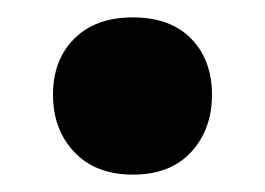

<svg xmlns="http://www.w3.org/2000/svg" viewBox="-20 -195 305 221"><path d="M133 6Q90 6 65.5 -20Q41 -46 41 -86Q41 -126 65.5 -150.5Q90 -175 133 -175Q176 -175 200 -150.5Q224 -126 224 -86Q224 -46 200 -20Q176 6 133 6Z"/></svg>

Font: Chiron GoRound TC EB
Style: Regular
Weight: 700
Designer: Ryoko NISHIZUKA 西塚涼子 (kana, bopomofo & ideographs); Paul D. Hunt (Latin, Greek & Cyrillic); Sandoll Communications 산돌커뮤니
Foundry: Adobe
Version: Version 1.000;hotconv 1.1.1;makeotfexe 2.6.0